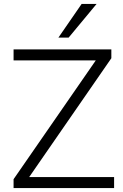

<svg xmlns="http://www.w3.org/2000/svg" viewBox="-20 -956 626 976"><path d="M49 0V-45L487 -678L489 -649H49V-705H546V-660L109 -28L107 -56H560V0ZM277 -765 395 -936H471L329 -765Z"/></svg>

Font: Nunito Sans 11pt Light
Style: Regular
Weight: 300
Version: Version 3.101;gftools[0.9.27]